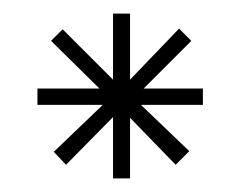

<svg xmlns="http://www.w3.org/2000/svg" viewBox="-20 -763 353 282"><path d="M278 -609H187L258 -541L238 -521L171 -590V-501H146V-591L77 -521L59 -540L131 -609H35V-633H126L55 -703L72 -720L146 -646V-743H171V-646L243 -721L261 -703L191 -633H278Z"/></svg>

Font: Poiret One
Style: Regular
Weight: 400
Designer: Denis Masharov (denis.masharov@gmail.com), Cyreal (Charset Expansion)
Foundry: Denis Masharov
Version: Version 1.101